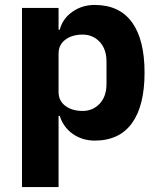

<svg xmlns="http://www.w3.org/2000/svg" viewBox="-20 -557 648 777"><path d="M69 -525H217V-437H222Q233 -481 272.5 -509Q312 -537 363 -537Q463 -537 514 -467Q565 -397 565 -263Q565 -129 514 -58.5Q463 12 363 12Q337 12 314 4.5Q291 -3 272.5 -16.5Q254 -30 241 -48.5Q228 -67 222 -88H217V200H69ZM314 -108Q356 -108 383.5 -137.5Q411 -167 411 -217V-308Q411 -358 383.5 -387.5Q356 -417 314 -417Q272 -417 244.5 -396.5Q217 -376 217 -340V-185Q217 -149 244.5 -128.5Q272 -108 314 -108Z"/></svg>

Font: IBM Plex Sans Hebrew
Style: Bold
Weight: 700
Designer: Mike Abbink, Paul van der Laan, Pieter van Rosmalen, Yanek Iontef
Foundry: Bold Monday
Version: Version 1.2